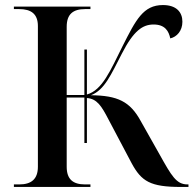

<svg xmlns="http://www.w3.org/2000/svg" viewBox="-20 -740 777 760"><path d="M35 0H338V-10H317C269 -10 244 -30 244 -80V-354H314V-174H324V-352C364 -349 382 -320 409 -268L501 -94C540 -22 575 0 696 0H726V-10H722C678 -10 659 -44 612 -128L537 -261C495 -338 446 -362 340 -363C394 -384 419 -444 462 -527C509 -619 545 -643 588 -643C633 -643 648 -617 654 -588C680 -594 702 -618 702 -654C702 -692 678 -720 625 -720C547 -720 518 -662 465 -557C417 -461 385 -383 324 -366V-544H314V-364H244V-634C244 -684 269 -704 317 -704H338V-714H35V-704H56C103 -704 130 -685 130 -637V-80C130 -30 103 -10 56 -10H35Z"/></svg>

Font: Noto Serif Display Medium
Style: Regular
Weight: 500
Designer: Monotype Design Team
Foundry: Monotype Imaging Inc.
Version: Version 2.009